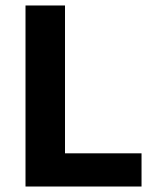

<svg xmlns="http://www.w3.org/2000/svg" viewBox="-20 -680 548 700"><path d="M73 0V-660H217V0ZM103 0V-121H496V0Z"/></svg>

Font: Bricolage Grotesque
Style: Bold
Weight: 700
Designer: Mathieu Triay
Foundry: Atelier Triay
Version: Version 1.001;gftools[0.9.33.dev8+g029e19f]